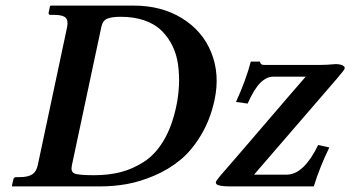

<svg xmlns="http://www.w3.org/2000/svg" viewBox="-20 -666 1252 686"><path d="M908.7 -445.8Q910.6 -433.6 923.3 -434.1H1127.4Q1138.2 -434.1 1150.1 -434.8Q1162.1 -435.5 1170.2 -436.3Q1178.2 -437 1178.7 -437Q1189 -437 1196.8 -435.1Q1204.6 -433.1 1208.5 -429.4Q1212.4 -425.8 1211.4 -420.9Q1210.4 -416 1183.6 -384.8L887.7 -42H1003.9Q1035.6 -42 1064 -69.6Q1092.3 -97.2 1116.7 -147.9L1156.7 -139.2Q1123 -70.3 1101.1 0H803.2Q782.2 0 770.3 -2Q758.3 -3.9 754.4 -7.3Q750.5 -10.7 751.5 -16.1Q752.4 -20 767.1 -38.1Q821.3 -100.1 922.9 -218.8Q1024.4 -337.4 1072.3 -392.1H956.5Q932.6 -392.1 910.4 -370.4Q888.2 -348.6 864.7 -295.9L823.2 -301.8Q858.9 -379.9 876 -445.8ZM236.8 -75.2Q231.9 -52.7 245.6 -46.4Q259.3 -40 316.4 -40Q368.2 -40 411.1 -51Q454.1 -62 494.6 -88.1Q535.2 -114.3 564.7 -163.8Q594.2 -213.4 609.4 -284.2Q617.7 -323.2 619.4 -360.6Q621.1 -397.9 616.2 -434.6Q611.3 -471.2 596.4 -501.7Q581.5 -532.2 557.9 -555.9Q534.2 -579.6 496.8 -592.8Q459.5 -606 411.6 -606Q379.9 -606 363.5 -599.4Q347.2 -592.8 342.3 -570.8ZM23.9 0 22.5 -2 27.3 -23.9Q29.3 -32.7 37.1 -33.2H50.8Q80.6 -33.2 95.5 -43.2Q110.4 -53.2 115.2 -77.1L219.7 -568.8Q224.6 -592.8 214.4 -602.8Q204.1 -612.8 174.3 -612.8H160.2Q152.3 -612.8 153.8 -621.1L158.7 -644L161.1 -646H457.5Q557.1 -646 630.6 -600.6Q704.1 -555.2 735.1 -477.8Q766.1 -400.4 746.6 -309.1Q731.4 -238.3 698 -182.9Q664.6 -127.4 623.3 -93.8Q582 -60.1 530.8 -38.3Q479.5 -16.6 432.9 -8.3Q386.2 0 337.9 0Z"/></svg>

Font: Linux Libertine Slanted
Style: Semibold Slanted
Weight: 600
Designer: Philipp H. Poll
Foundry: Philipp H. Poll
Version: Version 5.1.1